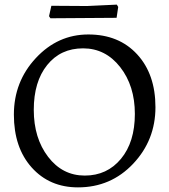

<svg xmlns="http://www.w3.org/2000/svg" viewBox="-20 -798 732 830"><path d="M188 -120C146.7 -174 126 -241.7 126 -323C126 -404.3 145.3 -469 184 -517C222.7 -565 274.3 -589 339 -589C403.7 -589 457.2 -562 499.5 -508C541.8 -454 563 -386.5 563 -305.5C563 -224.5 543 -159.8 503 -111.5C463 -63.2 410.8 -39 346.5 -39C282.2 -39 229.3 -66 188 -120ZM317 12C411.7 12 491.2 -22 555.5 -90C619.8 -158 652 -239.5 652 -334.5C652 -429.5 625.7 -505.7 573 -563C520.3 -620.3 450 -649 362 -649C274 -649 198.3 -615 135 -547C71.7 -479 40 -397.5 40 -302.5C40 -207.5 65.7 -131.3 117 -74C168.3 -16.7 235 12 317 12ZM485 -778 356 -772C316.7 -772 265.3 -772.3 202 -773L192 -728L198 -719L484 -721L491 -768Z"/></svg>

Font: Alegreya SC
Style: Regular
Weight: 400
Designer: Juan Pablo del Peral
Foundry: Juan Pablo del Peral
Version: Version 1.003